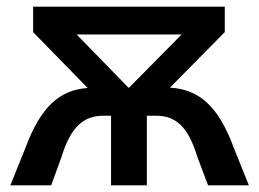

<svg xmlns="http://www.w3.org/2000/svg" viewBox="-20 -554 775 574"><path d="M724 0 679 -112C633 -237 575 -287 488 -292L652 -458V-534H79V-458L242 -291C158 -285 102 -235 56 -112L11 0H133L164 -85C191 -174 230 -208 288 -208H312V0H419V-208H447C506 -208 543 -174 570 -85L602 0ZM209 -451H523L366 -292H364Z"/></svg>

Font: Talent
Style: Bold
Weight: 600
Designer: Mike Powis
Version: Version 1.001;hotconv 1.0.109;makeotfexe 2.5.65596